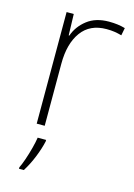

<svg xmlns="http://www.w3.org/2000/svg" viewBox="-116 -599 615 881"><g transform="rotate(15 191.5 -158.5)"><path d="M290 -538Q312 -538 331 -535.5Q350 -533 367 -528L360 -492Q342 -497 325.5 -499.5Q309 -502 288 -502Q209 -502 168.5 -446Q128 -390 128 -295V0H90V-530H124L127 -429H130Q146 -475 186.5 -506.5Q227 -538 290 -538ZM151 68Q143 104 126.5 145Q110 186 88 221H65V214Q73 198 82.5 170.5Q92 143 100 112.5Q108 82 111 61H151Z"/></g></svg>

Font: Noto Sans Thai ExtraLight
Style: Regular
Weight: 200
Designer: Monotype Design Team
Foundry: Monotype Imaging Inc.
Version: Version 2.001; ttfautohint (v1.8.4.7-5d5b)